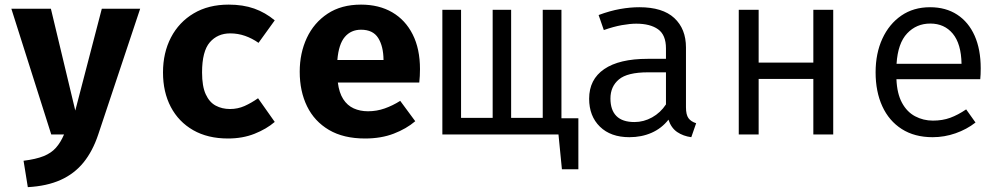

<svg xmlns="http://www.w3.org/2000/svg" viewBox="-20 -568 4240 811"><path d="M572 -531 395 0Q371.5 70.5 332.8 118.2Q294 166 236.2 192Q178.5 218 97.5 222.5L79.5 111Q132 104.5 164.2 91.5Q196.5 78.5 216.2 56.2Q236 34 250.5 0H196.5L28 -531H195L298 -101L410 -531Z M951.5 -107.5Q984 -107.5 1012.8 -120.2Q1041.5 -133 1070 -153L1140.5 -53Q1105.5 -23 1055.2 -3Q1005 17 943 17Q857.5 17 796 -18.2Q734.5 -53.5 701.5 -116.2Q668.5 -179 668.5 -262Q668.5 -345 702.2 -409.8Q736 -474.5 798.2 -511.5Q860.5 -548.5 946 -548.5Q1006.5 -548.5 1053.8 -531.8Q1101 -515 1140.5 -482L1072 -387Q1045 -406 1015 -416.5Q985 -427 952.5 -427Q899 -427 866.2 -389.2Q833.5 -351.5 833.5 -262Q833.5 -203.5 849 -169.8Q864.5 -136 891.2 -121.8Q918 -107.5 951.5 -107.5Z M1407 -219.5Q1412.5 -176 1429.8 -149.2Q1447 -122.5 1474 -110.2Q1501 -98 1534.5 -98Q1571 -98 1605 -110Q1639 -122 1670.5 -142L1734 -56Q1696.5 -24 1643.2 -3.5Q1590 17 1522 17Q1431 17 1369.5 -19.2Q1308 -55.5 1277 -119Q1246 -182.5 1246 -265Q1246 -343.5 1276 -407.8Q1306 -472 1363.8 -510.2Q1421.5 -548.5 1505 -548.5Q1581 -548.5 1636.8 -516Q1692.5 -483.5 1723.2 -422.5Q1754 -361.5 1754 -276Q1754 -262.5 1753.2 -247Q1752.5 -231.5 1751 -219.5ZM1505 -442.5Q1462.5 -442.5 1436.5 -412Q1410.5 -381.5 1405 -314.5H1600Q1599.5 -372.5 1577.5 -407.5Q1555.5 -442.5 1505 -442.5Z M2423 -68.5V147H2353.5L2339 0H2303.5L2306 -68.5ZM2351.5 -526.5V0H1848.5V-526.5H1927.5V-70H2061V-526.5H2139V-70H2272.5V-526.5Z M2877.5 -115Q2877.5 -83.5 2888 -69Q2898.5 -54.5 2920.5 -47.5L2900 11.5Q2866 7 2840.5 -10.2Q2815 -27.5 2803.5 -62.5Q2775 -26 2732.5 -7.2Q2690 11.5 2638.5 11.5Q2559.5 11.5 2514 -33Q2468.5 -77.5 2468.5 -151Q2468.5 -232.5 2532 -276Q2595.5 -319.5 2715.5 -319.5H2793V-363.5Q2793 -420.5 2759.8 -444.2Q2726.5 -468 2667.5 -468Q2641.5 -468 2606.5 -461.8Q2571.5 -455.5 2530.5 -441L2508.5 -504.5Q2557 -522.5 2599.5 -530Q2642 -537.5 2680.5 -537.5Q2779 -537.5 2828.2 -491.8Q2877.5 -446 2877.5 -367.5ZM2660 -52.5Q2699 -52.5 2734.5 -72.2Q2770 -92 2793 -127V-262.5H2717Q2630 -262.5 2594.2 -232.5Q2558.5 -202.5 2558.5 -152Q2558.5 -103 2583.8 -77.8Q2609 -52.5 2660 -52.5Z M3415.5 0V-234.5H3184.5V0H3100.5V-526.5H3184.5V-303.5H3415.5V-526.5H3499.5V0Z M3766.5 -233.5Q3769 -172.5 3790 -133.8Q3811 -95 3845.5 -76.8Q3880 -58.5 3920.5 -58.5Q3961 -58.5 3993.8 -70.5Q4026.5 -82.5 4061 -106L4100.5 -50.5Q4063.5 -21.5 4016.2 -5Q3969 11.5 3919.5 11.5Q3843 11.5 3789 -23Q3735 -57.5 3706.8 -119.2Q3678.5 -181 3678.5 -262.5Q3678.5 -342.5 3707 -404.5Q3735.5 -466.5 3787 -502Q3838.5 -537.5 3908.5 -537.5Q3975 -537.5 4023 -506.2Q4071 -475 4096.8 -417.2Q4122.5 -359.5 4122.5 -279.5Q4122.5 -266 4122 -254.2Q4121.5 -242.5 4120.5 -233.5ZM3909.5 -468.5Q3851 -468.5 3811.8 -427Q3772.5 -385.5 3767 -298.5H4041.5Q4040 -383 4004.5 -425.8Q3969 -468.5 3909.5 -468.5Z"/></svg>

Font: Fast_Mono
Style: Regular
Weight: 400
Monospace: yes
Designer: Carrois Corporate, Edenspiekermann AG, Nikita Prokopov
Foundry: Carrois Corporate, Edenspiekermann AG, Nikita Prokopov
Version: Version 5.002